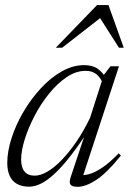

<svg xmlns="http://www.w3.org/2000/svg" viewBox="-20 -710 500 740"><path d="M253.5 -30.5 311 -203H318.5Q281.5 -147 249.8 -106.5Q218 -66 190.2 -40.2Q162.5 -14.5 138.2 -2.5Q114 9.5 92.5 9.5Q64.5 9.5 45.8 -1Q27 -11.5 17.5 -32Q8 -52.5 8 -81.5Q8 -126 24.5 -177.5Q41 -229 70.2 -278.8Q99.5 -328.5 137.2 -369.5Q175 -410.5 218 -434.8Q261 -459 304.5 -459Q337 -459 357.2 -444.5Q377.5 -430 392 -403L377 -386.5Q367.5 -411.5 351.2 -424.2Q335 -437 310 -437Q273 -437 237 -412.8Q201 -388.5 169.2 -349.2Q137.5 -310 113.5 -264Q89.5 -218 75.5 -173.5Q61.5 -129 61.5 -95Q61.5 -64.5 74.5 -48.8Q87.5 -33 114 -33Q135.5 -33 161.8 -48Q188 -63 216.2 -91.8Q244.5 -120.5 273 -161.8Q301.5 -203 327 -255.5L380 -421L405.5 -454.5H438.5L296 -20L285 -36Q301 -33 323 -38.8Q345 -44.5 373.5 -63.5Q402 -82.5 437.5 -119L446 -110.5Q391.5 -43 351 -16.5Q310.5 10 279 10Q257 10 251.2 1Q245.5 -8 253.5 -30.5ZM195 -526 354 -690.5H398L457 -526H438.5L358.5 -651.5H380.5L219.5 -526Z"/></svg>

Font: Newsreader 36pt Light
Style: Italic
Weight: 300
Italic angle: -17°
Designer: Hugues Gentile
Foundry: Production Type
Version: Version 1.003